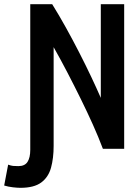

<svg xmlns="http://www.w3.org/2000/svg" viewBox="-90 -713 670 920"><path d="M8 187Q-6 187 -28 184.5Q-50 182 -70 176L-51 76Q-37 81 -27.5 82Q-18 83 -2 83Q29 83 42 62.5Q55 42 55 5V-693H160Q193 -640 226 -580.5Q259 -521 290 -460.5Q321 -400 347 -345Q373 -290 393 -244V-693H505V0H403Q382 -56 355 -116Q328 -176 297.5 -238Q267 -300 234 -363.5Q201 -427 167 -487V-14Q167 45 154.5 90.5Q142 136 107.5 161.5Q73 187 8 187Z"/></svg>

Font: Ubuntu Sans Mono SemiBold
Style: Regular
Weight: 600
Monospace: yes
Designer: Dalton Maag Ltd
Foundry: Dalton Maag Ltd
Version: Version 1.006